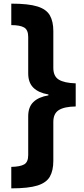

<svg xmlns="http://www.w3.org/2000/svg" viewBox="-20 -819 460 1055"><path d="M42 -799Q136 -799 185.5 -783.5Q235 -768 254 -734.5Q273 -701 273 -649V-446Q273 -400 303 -381.5Q333 -363 396 -361V-234Q333 -233 303 -214Q273 -195 273 -149V65Q273 118 254 151.5Q235 185 185.5 200.5Q136 216 42 216V98Q90 97 112.5 84.5Q135 72 135 33V-180Q135 -231 163.5 -258.5Q192 -286 246 -295V-300Q192 -309 163.5 -337Q135 -365 135 -416V-616Q135 -655 112.5 -668Q90 -681 42 -681Z"/></svg>

Font: Noto Sans Sinhala ExtraBold
Style: Regular
Weight: 800
Designer: Jelle Bosma - Monotype Design Team
Foundry: Monotype Imaging Inc.
Version: Version 2.006; ttfautohint (v1.8.4.7-5d5b)